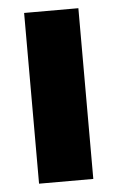

<svg xmlns="http://www.w3.org/2000/svg" viewBox="-45 -578 374 611"><g transform="rotate(-5 142.0 -272.5)"><path d="M228.5 0H55.2V-545.4H228.5Z"/></g></svg>

Font: My Font
Style: Regular
Weight: 500
Designer: Rasmus Andersson
Foundry: rsms
Version: Version 0.001